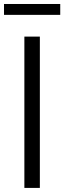

<svg xmlns="http://www.w3.org/2000/svg" viewBox="-47 -919 315 939"><path d="M72.2 0V-740H147.9V0ZM-27.4 -846.3V-899.5H247.6V-846.3Z"/></svg>

Font: Encode Sans Condensed Thin
Style: Regular
Weight: 100
Width: 3
Designer: Multiple Designers
Foundry: Impallari Type
Version: Version 3.002